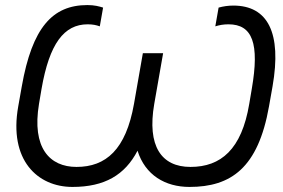

<svg xmlns="http://www.w3.org/2000/svg" viewBox="-20 -730 1116 758"><path d="M266 8C393 8 473 -39 523 -135C553 -39 632 8 728 8C892 8 999 -67 1042 -310L1056 -389C1093 -601 1037 -708 901 -708C881 -708 861 -705 843 -700L830 -626C846 -631 862 -634 882 -634C977 -634 1005 -558 974 -379L964 -320C934 -140 852 -71 732 -71C617 -71 560 -153 589 -320L624 -520H544L509 -320C477 -139 398 -71 282 -71C176 -71 105 -146 134 -320L144 -379C175 -558 233 -634 326 -634C346 -634 360 -631 374 -626L387 -700C371 -705 353 -710 325 -710C187 -710 107 -621 66 -389L52 -310C14 -98 128 8 266 8Z"/></svg>

Font: Fixel Display 20240404
Style: Italic
Weight: 400
Italic angle: -10°
Designer: AlfaBravo + MacPaw
Foundry: Kyrylo Tkachov, Marchela Mozhyna, Serhii Makarenko, Maria Weinstein, Zakhar Kryvoshyya
Version: Version 1.211;Glyphs 3.2 (3225)